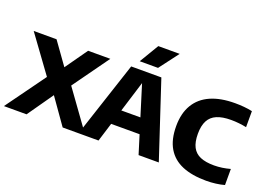

<svg xmlns="http://www.w3.org/2000/svg" viewBox="-127 -1105 1976 1414"><g transform="rotate(20 861.5 -398.0)"><path d="M445.5 0 303.5 -201.5 209.5 -310 2 -595H181L305.5 -421L399 -311.5L623.5 0ZM-15 0 209.5 -310 305.5 -421 428.5 -595H602.5L399 -311.5L303.5 -201.5L162.5 0Z M570 0 766 -595H1002.5L1199 0H1040.5L875.5 -532H891L726.5 0ZM719 -147 753 -265.5H1015L1049 -147ZM812 -652.5 902.5 -804H1070L955.5 -652.5Z M1571.5 7.5Q1461 7.5 1384.2 -24.5Q1307.5 -56.5 1267.5 -123.8Q1227.5 -191 1227.5 -296.5Q1227.5 -396 1268.2 -464.5Q1309 -533 1387.2 -567.8Q1465.5 -602.5 1578.5 -602.5Q1613.5 -602.5 1648 -599.5Q1682.5 -596.5 1714 -589.5V-464Q1685 -470 1654.8 -473.2Q1624.5 -476.5 1592.5 -476.5Q1525.5 -476.5 1482 -458Q1438.5 -439.5 1417.8 -400Q1397 -360.5 1397 -297.5Q1397 -232.5 1417.5 -193.2Q1438 -154 1480.2 -136.2Q1522.5 -118.5 1587.5 -118.5Q1619 -118.5 1651.2 -123.2Q1683.5 -128 1714 -136.5V-10.5Q1684 -2 1646.5 2.8Q1609 7.5 1571.5 7.5Z"/></g></svg>

Font: Encode Sans SC Condensed Thin
Style: Bold
Weight: 700
Version: Version 3.002